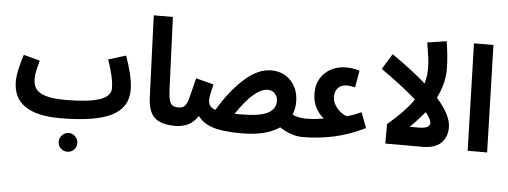

<svg xmlns="http://www.w3.org/2000/svg" viewBox="-58 -905 3485 1317"><g transform="rotate(5 1684.5 -246.0)"><path d="M838 -213Q838 -92 726 -35.5Q614 21 372 21Q48 21 48 -204Q48 -242 59.5 -293Q71 -344 87 -390L199 -360Q188 -320 181.5 -291Q175 -262 175 -233Q175 -193 192.5 -166Q210 -139 259 -123Q308 -107 397 -107Q553 -107 631 -132.5Q709 -158 709 -213Q709 -287 666 -409L786 -446Q808 -388 823 -325.5Q838 -263 838 -213ZM377 183Q377 156 396 136.5Q415 117 442 117Q468 117 486.5 136.5Q505 156 505 183Q505 209 486.5 227.5Q468 246 442 246Q414 246 395.5 227.5Q377 209 377 183Z M973 -175 951 -738H1083L1103 -244Q1105 -193 1112.5 -167Q1120 -141 1134.5 -132Q1149 -123 1175 -123Q1205 -123 1220.5 -106Q1236 -89 1236 -61Q1236 -30 1217.5 -12.5Q1199 5 1165 5Q1064 5 1020 -37Q976 -79 973 -175Z M2111 -61Q2111 -31 2092 -13Q2073 5 2040 5Q2000 5 1957.5 -10Q1915 -25 1882 -48Q1790 16 1621 16Q1489 16 1421 -7Q1353 -30 1320 -77Q1288 -30 1248.5 -12.5Q1209 5 1164 5L1174 -123Q1200 -123 1214 -135Q1228 -147 1237 -173.5Q1246 -200 1261 -263Q1264 -275 1268 -292Q1272 -309 1278 -333L1401 -301Q1380 -222 1380 -195Q1380 -170 1390.5 -154Q1401 -138 1429 -129Q1510 -265 1603 -348.5Q1696 -432 1788 -432Q1843 -432 1885.5 -406.5Q1928 -381 1952 -335.5Q1976 -290 1976 -232Q1976 -184 1959 -142Q2001 -123 2049 -123Q2079 -123 2095 -105.5Q2111 -88 2111 -61ZM1844 -225Q1844 -255 1825 -276Q1806 -297 1775 -297Q1685 -297 1562 -113H1604Q1735 -113 1789.5 -141.5Q1844 -170 1844 -225Z M2049 -123Q2086 -123 2112 -125.5Q2138 -128 2175 -134Q2146 -155 2121 -198.5Q2096 -242 2096 -304Q2096 -363 2123 -406.5Q2150 -450 2196 -473.5Q2242 -497 2298 -497Q2341 -497 2390 -483L2370 -366Q2338 -374 2311 -374Q2276 -374 2253.5 -351.5Q2231 -329 2231 -291Q2231 -259 2248 -231.5Q2265 -204 2289 -186Q2313 -168 2332 -164Q2341 -167 2359.5 -172.5Q2378 -178 2429 -200L2469 -94Q2361 -41 2255 -18Q2149 5 2039 5Z M3035 -147Q3035 -83 2994 -41.5Q2953 0 2866 0H2610V-134Q2729 -234 2786 -319Q2690 -404 2541 -508L2607 -615Q2749 -517 2842 -434Q2857 -485 2857 -536Q2857 -579 2851 -621.5Q2845 -664 2836 -716L2968 -736Q2975 -697 2980.5 -642.5Q2986 -588 2986 -544Q2986 -444 2935 -344Q3035 -232 3035 -147ZM2905 -168Q2905 -193 2867 -239Q2822 -183 2766 -129H2818Q2868 -129 2886.5 -138.5Q2905 -148 2905 -168Z M3156 -738H3290L3311 0H3177Z"/></g></svg>

Font: Noto Sans Arabic Cond
Style: Bold
Weight: 700
Width: 3
Designer: Nadine Chahine
Foundry: Monotype Imaging Inc.
Version: Version 1.001